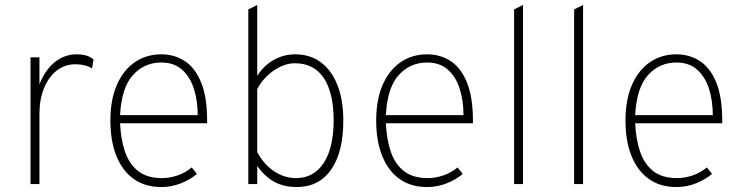

<svg xmlns="http://www.w3.org/2000/svg" viewBox="-20 -742 2994 774"><path d="M103 0V-511H139V-402Q161 -459 200.2 -491Q239.5 -523 289 -523Q334.5 -523 357 -502L351 -466Q338.5 -474.5 320.8 -478.8Q303 -483 284 -483Q241.5 -483 208.8 -457.5Q176 -432 157.5 -386.8Q139 -341.5 139 -283V0Z M630 12Q565 12 519.2 -20.5Q473.5 -53 449.2 -113.2Q425 -173.5 425 -256Q425 -341 451.5 -400.8Q478 -460.5 524.2 -491.8Q570.5 -523 630 -523Q684.5 -523 726.2 -495Q768 -467 791.5 -408Q815 -349 815 -256Q815 -253 815 -250.5Q815 -248 815 -245H464Q467 -180 484 -130.2Q501 -80.5 537 -52.2Q573 -24 633 -24Q662.5 -24 694 -34.2Q725.5 -44.5 753 -67L774 -41Q747 -18 709.2 -3Q671.5 12 630 12ZM464 -278H777Q777 -334 762.2 -382.2Q747.5 -430.5 715 -460.2Q682.5 -490 630 -490Q562 -490 516 -439.5Q470 -389 464 -278Z M1176 12Q1125 12 1086.8 -8.5Q1048.5 -29 1017 -73V0H981V-704L1017 -722V-436Q1042 -476.5 1082.5 -499.8Q1123 -523 1170 -523Q1230 -523 1273.5 -490.8Q1317 -458.5 1340.5 -398.5Q1364 -338.5 1364 -256Q1364 -128.5 1314.8 -58.2Q1265.5 12 1176 12ZM1173 -24Q1245 -24 1285 -85.2Q1325 -146.5 1325 -256Q1325 -368.5 1285 -427.8Q1245 -487 1169 -487Q1126.5 -487 1083.5 -457.5Q1040.5 -428 1017 -383V-129Q1042.5 -80.5 1084.2 -52.2Q1126 -24 1173 -24Z M1701.5 12Q1636.5 12 1590.8 -20.5Q1545 -53 1520.8 -113.2Q1496.5 -173.5 1496.5 -256Q1496.5 -341 1523 -400.8Q1549.5 -460.5 1595.8 -491.8Q1642 -523 1701.5 -523Q1756 -523 1797.8 -495Q1839.5 -467 1863 -408Q1886.5 -349 1886.5 -256Q1886.5 -253 1886.5 -250.5Q1886.5 -248 1886.5 -245H1535.5Q1538.5 -180 1555.5 -130.2Q1572.5 -80.5 1608.5 -52.2Q1644.5 -24 1704.5 -24Q1734 -24 1765.5 -34.2Q1797 -44.5 1824.5 -67L1845.5 -41Q1818.5 -18 1780.8 -3Q1743 12 1701.5 12ZM1535.5 -278H1848.5Q1848.5 -334 1833.8 -382.2Q1819 -430.5 1786.5 -460.2Q1754 -490 1701.5 -490Q1633.5 -490 1587.5 -439.5Q1541.5 -389 1535.5 -278Z M2052.5 0V-704L2088.5 -722V0Z M2294.5 0V-704L2330.5 -722V0Z M2706.5 12Q2641.5 12 2595.8 -20.5Q2550 -53 2525.8 -113.2Q2501.5 -173.5 2501.5 -256Q2501.5 -341 2528 -400.8Q2554.5 -460.5 2600.8 -491.8Q2647 -523 2706.5 -523Q2761 -523 2802.8 -495Q2844.5 -467 2868 -408Q2891.5 -349 2891.5 -256Q2891.5 -253 2891.5 -250.5Q2891.5 -248 2891.5 -245H2540.5Q2543.5 -180 2560.5 -130.2Q2577.5 -80.5 2613.5 -52.2Q2649.5 -24 2709.5 -24Q2739 -24 2770.5 -34.2Q2802 -44.5 2829.5 -67L2850.5 -41Q2823.5 -18 2785.8 -3Q2748 12 2706.5 12ZM2540.5 -278H2853.5Q2853.5 -334 2838.8 -382.2Q2824 -430.5 2791.5 -460.2Q2759 -490 2706.5 -490Q2638.5 -490 2592.5 -439.5Q2546.5 -389 2540.5 -278Z"/></svg>

Font: Overpass Thin
Style: Regular
Weight: 250
Designer: Delve Withrington, Dave Bailey, Thomas Jockin
Foundry: Delve Fonts LLC
Version: Version 4.000